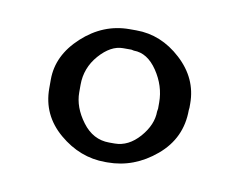

<svg xmlns="http://www.w3.org/2000/svg" viewBox="-42 -736 446 354"><g transform="rotate(10 181.0 -558.5)"><path d="M169.4 -646.5Q146.5 -646.5 125.2 -622.3Q104 -598.1 104 -566.4V-552.2Q104 -524.4 124 -497.6Q144 -470.7 174.3 -470.7H184.6Q210.4 -470.7 231 -494.1Q251.5 -517.6 251.5 -542.5L252.4 -547.9V-559.6Q252.4 -590.3 233.9 -617.9Q215.3 -645.5 189.9 -645.5L185.1 -646.5ZM175.3 -683.1H188Q234.4 -683.1 271.7 -648.9Q309.1 -614.7 309.1 -567.4V-559.6L308.6 -555.2Q308.6 -502.4 268.1 -468.3Q227.5 -434.1 177.7 -434.1H173.3Q126 -434.1 87.2 -467Q48.3 -500 48.3 -549.8V-566.4Q48.3 -611.8 87.2 -647.5Q126 -683.1 175.3 -683.1Z"/></g></svg>

Font: Averia Serif Libre Light
Style: Regular
Weight: 300
Version: Version 1.002